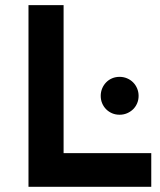

<svg xmlns="http://www.w3.org/2000/svg" viewBox="-20 -720 618 740"><path d="M89.8 0V-700.2H225.1V-129.9H563V0ZM440.9 -277.8Q425.3 -277.8 412.1 -283.4Q398.9 -289.1 389.2 -298.8Q379.4 -308.6 373.8 -321.8Q368.2 -335 368.2 -350.6Q368.2 -365.7 373.8 -379.2Q379.4 -392.6 389.2 -402.6Q398.9 -412.6 412.1 -418.2Q425.3 -423.8 440.9 -423.8Q456.1 -423.8 469.5 -418.2Q482.9 -412.6 492.9 -402.6Q502.9 -392.6 508.5 -379.2Q514.2 -365.7 514.2 -350.6Q514.2 -335 508.5 -321.8Q502.9 -308.6 492.9 -298.8Q482.9 -289.1 469.5 -283.4Q456.1 -277.8 440.9 -277.8Z"/></svg>

Font: Overpass
Style: Bold
Weight: 700
Designer: Delve Withrington
Foundry: Delve Fonts
Version: Version 1.001